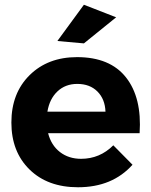

<svg xmlns="http://www.w3.org/2000/svg" viewBox="-20 -784 637 810"><path d="M470 -711 334 -601 222 -611 334 -764ZM305 -543Q444 -543 511.5 -457.5Q579 -372 569 -222H183Q196 -171 233 -142.5Q270 -114 322 -114Q401 -114 458 -171L539 -89Q454 6 309 6Q181 6 104.5 -69Q28 -144 28 -267Q28 -391 105 -467Q182 -543 305 -543ZM180 -313H425Q423 -366 391 -398Q359 -430 306 -430Q256 -430 222.5 -398.5Q189 -367 180 -313Z"/></svg>

Font: Montserrat-Arabic SemiBold
Style: Regular
Weight: 600
Designer: Mohamed Gaber
Foundry: Kief Type Foundry
Version: Version 5.008;PS 005.008;hotconv 1.0.88;makeotf.lib2.5.64775